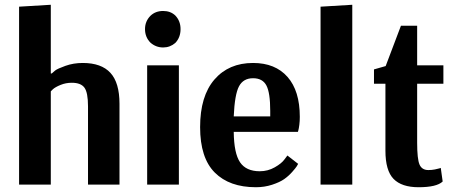

<svg xmlns="http://www.w3.org/2000/svg" viewBox="-20 -774 1911 805"><path d="M60 0V-746L193 -754V-466H197Q202 -471 211.5 -478.5Q221 -486 254.5 -498Q288 -510 327 -510Q405 -510 443 -468.5Q481 -427 481 -339V0H349V-328Q349 -386 334 -406.5Q319 -427 281 -427Q256 -427 234 -418Q212 -409 202 -400L193 -391V0Z M611 -708Q632 -728 664 -728Q695 -728 715 -709Q737 -686 737 -652Q737 -617 715 -594Q693 -575 664 -575Q634 -575 611 -595Q588 -618 588 -652Q588 -685 611 -708ZM730 -500V0H597V-500Z M1041 -446Q1000 -446 982 -412Q964 -378 960 -286H1113V-309Q1113 -385 1097 -415.5Q1081 -446 1041 -446ZM1185 -122 1230 -87Q1228 -83 1224 -76.5Q1220 -70 1205 -53Q1190 -36 1171.5 -23Q1153 -10 1121 0.5Q1089 11 1053 11Q942 11 880.5 -50.5Q819 -112 819 -241Q819 -371 879 -440.5Q939 -510 1041 -510Q1134 -510 1185.5 -451.5Q1237 -393 1237 -284Q1237 -266 1235 -250.5Q1233 -235 1231 -228L1229 -221H960Q961 -131 986.5 -93.5Q1012 -56 1069 -56Q1103 -56 1132 -72.5Q1161 -89 1173 -106Z M1457 -754V0H1324V-746Z M1839 -500V-423H1729V-176Q1729 -107 1739 -84Q1749 -61 1776 -61Q1790 -61 1803 -63.5Q1816 -66 1822 -68L1828 -70L1836 -13Q1811 11 1735 11Q1664 11 1630 -24Q1596 -59 1596 -142V-423H1548V-483L1597 -497L1661 -666H1729V-500Z"/></svg>

Font: ArsenalBold
Style: Bold
Weight: 700
Designer: Andrij Shevchenko
Foundry: Stairsfor.com
Version: Version 1.000